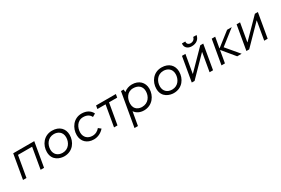

<svg xmlns="http://www.w3.org/2000/svg" viewBox="106 -2042 5214 3564"><g transform="rotate(-30 2713.0 -260.0)"><path d="M46 0H120L198 -450H501L423 0H497L587 -520H136Z M933 4C1117 4 1215 -145 1215 -293C1215 -428 1124 -524 967 -524C790 -524 688 -377 688 -227C688 -38 851 4 933 4ZM938 -68C834 -68 767 -133 767 -233C767 -340 836 -452 966 -452C1047 -452 1136 -406 1136 -287C1136 -181 1069 -68 938 -68Z M1565 7C1647 7 1726 -29 1785 -97L1731 -140C1695 -97 1645 -64 1574 -64C1472 -64 1405 -132 1405 -230C1405 -331 1464 -453 1594 -453C1677 -453 1731 -417 1755 -363L1820 -401C1783 -480 1705 -525 1600 -525C1426 -525 1325 -372 1325 -223C1325 -86 1419 7 1565 7Z M1900 -450H2075L1997 0H2071L2149 -450H2324L2336 -520H1912Z M2320 200H2394L2445 -89C2484 -30 2553 6 2640 6C2823 6 2925 -148 2925 -295C2925 -432 2830 -526 2680 -526C2619 -526 2556 -505 2507 -463C2507 -485 2505 -508 2503 -520H2446ZM2639 -68C2589 -68 2475 -91 2475 -230C2475 -334 2532 -453 2665 -453C2776 -453 2845 -391 2845 -289C2845 -181 2779 -68 2639 -68Z M3280 4C3464 4 3562 -145 3562 -293C3562 -428 3471 -524 3314 -524C3137 -524 3035 -377 3035 -227C3035 -38 3198 4 3280 4ZM3285 -68C3181 -68 3114 -133 3114 -233C3114 -340 3183 -452 3313 -452C3394 -452 3483 -406 3483 -287C3483 -181 3416 -68 3285 -68Z M3663 0H3723L4109 -394H4113L4045 0H4119L4209 -520H4145L3763 -131H3759L3827 -520H3753ZM4001 -582C4106 -582 4167 -637 4181 -720H4109C4101 -673 4062 -642 4011 -642C3965 -642 3932 -673 3940 -720H3868C3854 -637 3916 -582 4001 -582Z M4300 0H4374L4419 -257H4425L4637 0H4732L4503 -271L4820 -520H4720L4430 -293H4425L4465 -520H4391Z M4834 0H4894L5280 -394H5284L5216 0H5290L5380 -520H5316L4934 -131H4930L4998 -520H4924Z"/></g></svg>

Font: Fixel Display
Style: Italic
Weight: 400
Italic angle: -10°
Designer: AlfaBravo + MacPaw
Foundry: Kyrylo Tkachov, Marchela Mozhyna, Serhii Makarenko, Maria Weinstein, Zakhar Kryvoshyya
Version: Version 1.210;Glyphs 3.2 (3217)